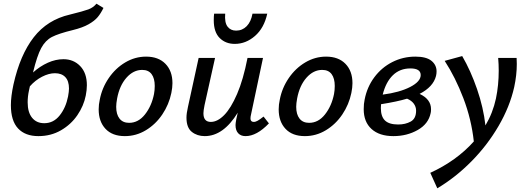

<svg xmlns="http://www.w3.org/2000/svg" viewBox="-20 -732 2854 1041"><path d="M159 -339Q197 -373 239.5 -392Q282 -411 324 -411Q379 -411 415 -373.5Q451 -336 451 -270Q451 -244 445 -214Q434 -158 399.5 -107.5Q365 -57 310.5 -25.5Q256 6 188 6Q117 6 78 -35.5Q39 -77 39 -162Q39 -209 53 -274Q89 -435 163 -530Q237 -625 359 -653Q432 -671 459 -681Q486 -691 503 -712L541 -689Q527 -660 510 -639.5Q493 -619 460.5 -600.5Q428 -582 375 -569Q297 -550 261.5 -531.5Q226 -513 203.5 -471.5Q181 -430 159 -339ZM142 -264 137 -241Q130 -209 130 -177Q130 -123 154 -93.5Q178 -64 220 -64Q270 -64 303.5 -106Q337 -148 349 -209Q354 -236 354 -252Q354 -293 334 -314Q314 -335 278 -335Q245 -335 208 -316Q171 -297 142 -264Z M515 -139Q515 -165 521 -192Q533 -255 569.5 -308.5Q606 -362 659 -393.5Q712 -425 772 -425Q839 -425 877 -386Q915 -347 915 -281Q915 -257 909 -228Q896 -165 860 -111.5Q824 -58 771 -26Q718 6 657 6Q589 6 552 -33.5Q515 -73 515 -139ZM815 -222Q819 -243 819 -266Q819 -307 802 -330Q785 -353 751 -353Q703 -353 665.5 -310.5Q628 -268 615 -198Q610 -171 610 -153Q610 -112 628 -89Q646 -66 680 -66Q730 -66 766 -111.5Q802 -157 815 -222Z M1438 -63Q1372 6 1311 6Q1286 6 1271.5 -9.5Q1257 -25 1257 -54Q1257 -63 1261 -85L1269 -121Q1191 6 1090 6Q1049 6 1020 -17Q991 -40 991 -94Q991 -117 999 -152L1057 -418H1146L1089 -162Q1083 -132 1083 -118Q1083 -71 1123 -71Q1159 -71 1195.5 -108Q1232 -145 1265.5 -222.5Q1299 -300 1322 -418H1406L1341 -111Q1338 -99 1338 -90Q1338 -71 1356 -71Q1366 -71 1378 -78Q1390 -85 1409 -100ZM1139 -622Q1139 -645 1141 -658H1201Q1197 -610 1213.5 -588Q1230 -566 1260 -566Q1294 -566 1317.5 -590Q1341 -614 1349 -658H1429Q1412 -580 1362.5 -537Q1313 -494 1253 -494Q1203 -494 1171 -526Q1139 -558 1139 -622Z M1491 -139Q1491 -165 1497 -192Q1509 -255 1545.5 -308.5Q1582 -362 1635 -393.5Q1688 -425 1748 -425Q1815 -425 1853 -386Q1891 -347 1891 -281Q1891 -257 1885 -228Q1872 -165 1836 -111.5Q1800 -58 1747 -26Q1694 6 1633 6Q1565 6 1528 -33.5Q1491 -73 1491 -139ZM1791 -222Q1795 -243 1795 -266Q1795 -307 1778 -330Q1761 -353 1727 -353Q1679 -353 1641.5 -310.5Q1604 -268 1591 -198Q1586 -171 1586 -153Q1586 -112 1604 -89Q1622 -66 1656 -66Q1706 -66 1742 -111.5Q1778 -157 1791 -222Z M2255 -223Q2317 -194 2317 -140Q2317 -126 2315 -119Q2303 -60 2244.5 -27Q2186 6 2113 6Q2037 6 1994.5 -32.5Q1952 -71 1952 -140Q1952 -170 1957 -192Q1970 -260 2009.5 -313Q2049 -366 2107 -395.5Q2165 -425 2232 -425Q2291 -425 2319 -402.5Q2347 -380 2347 -345Q2347 -332 2344 -320Q2329 -261 2255 -223ZM2205 -361Q2148 -361 2110 -324Q2072 -287 2055 -219Q2147 -231 2204 -260.5Q2261 -290 2261 -325Q2261 -361 2205 -361ZM2187 -197Q2134 -181 2046 -167Q2045 -160 2045 -146Q2045 -100 2067.5 -78.5Q2090 -57 2139 -57Q2178 -57 2207 -73Q2236 -89 2236 -132Q2236 -153 2223.5 -170Q2211 -187 2187 -197Z M2782 -385Q2782 -325 2768 -260Q2744 -153 2683 -48.5Q2622 56 2536 143Q2450 230 2351 289L2313 205Q2455 140 2549 35Q2536 -85 2492.5 -199Q2449 -313 2391 -402L2486 -428Q2532 -349 2566.5 -249Q2601 -149 2612 -52Q2652 -119 2669 -198Q2684 -270 2684 -349Q2684 -384 2681 -418H2781Q2782 -407 2782 -385Z"/></svg>

Font: Ysabeau Semibold
Style: Italic
Weight: 600
Italic angle: -12°
Designer: Christian Thalmann (Catharsis Fonts)
Version: Version 0.003